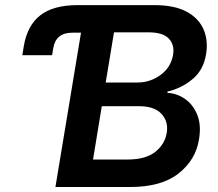

<svg xmlns="http://www.w3.org/2000/svg" viewBox="-20 -748 873 768"><path d="M69.3 -527.3 75.2 -563.5Q89.4 -647 141.8 -687.3Q194.3 -727.5 290 -727.5H598.1Q676.8 -727.5 725.6 -701.7Q774.4 -675.8 793.9 -631.1Q813.5 -586.4 804.2 -530.8Q793.9 -467.3 749.3 -430.7Q704.6 -394 649.9 -381.8V-376.5Q688.5 -374.5 720.7 -351.8Q752.9 -329.1 769.3 -288.1Q785.6 -247.1 775.9 -189.9Q762.7 -107.9 694.1 -54Q625.5 0 500.5 0H201.7L322.3 -727.5L304.2 -617.2H269Q203.1 -617.2 192.9 -554.7L188.5 -527.3ZM352.1 -109.9H490.2Q562 -109.9 600.6 -140.1Q639.2 -170.4 647 -216.8Q654.3 -262.2 625.7 -292.7Q597.2 -323.2 536.6 -323.2H387.2ZM402.8 -418H530.3Q581.1 -418 622.6 -448.5Q664.1 -479 672.4 -529.8Q678.7 -568.8 655 -593.8Q631.3 -618.7 573.7 -618.7H436Z"/></svg>

Font: Inter Semi Bold
Style: Italic
Weight: 600
Italic angle: -9.39999°
Designer: Rasmus Andersson
Foundry: rsms
Version: Version 4.000;git-3c8e0fc